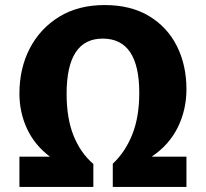

<svg xmlns="http://www.w3.org/2000/svg" viewBox="-20 -741 817 761"><path d="M57 0V-120H178Q117 -166 87 -231Q57 -296 57 -370Q57 -470 98 -549Q139 -628 214.5 -674.5Q290 -721 395 -721Q498 -721 570.5 -677.5Q643 -634 681 -558.5Q719 -483 719 -387Q719 -306 684.5 -236Q650 -166 581 -120H719V0H427V-92Q477 -139 504.5 -208.5Q532 -278 532 -373Q532 -588 387 -588Q244 -588 244 -369Q244 -272 271.5 -203.5Q299 -135 350 -91V0Z"/></svg>

Font: Bitter ExtraBold
Style: Regular
Weight: 800
Designer: Sol Matas, and Bitter project Authors
Foundry: Sol Matas
Version: Version 2.001